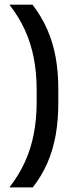

<svg xmlns="http://www.w3.org/2000/svg" viewBox="-20 -696 340 838"><path d="M140 -250.5V-304Q140 -378 127.5 -442.5Q115 -507 88.8 -564.8Q62.5 -622.5 21 -675.5H122Q160.5 -625.5 185.5 -569.2Q210.5 -513 222.5 -448.2Q234.5 -383.5 234.5 -306.5V-247.5Q234.5 -170 222.8 -105Q211 -40 186.5 16Q162 72 123 122H21Q62.5 68.5 88.8 10.8Q115 -47 127.5 -111.8Q140 -176.5 140 -250.5Z"/></svg>

Font: Anek Devanagari Medium Medium
Style: Regular
Weight: 500
Version: Version 1.003